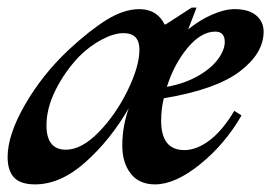

<svg xmlns="http://www.w3.org/2000/svg" viewBox="-35 -476 712 504"><path d="M395 -218Q388 -190 388 -159Q388 -82 449 -82Q481 -82 515 -107.5Q549 -133 580 -185L599 -173Q556 -98 490.5 -45Q425 8 372 8Q330 8 308 -20.5Q286 -49 286 -94Q286 -144 303 -192Q255 -109 189.5 -50.5Q124 8 57 8Q19 8 2 -10Q-15 -28 -15 -64Q-15 -122 30.5 -201Q76 -280 145 -345Q200 -396 245 -424Q290 -452 331 -452Q377 -452 397 -412H400L468 -456H481L459 -399Q490 -424 522.5 -438Q555 -452 581 -452Q618 -452 637.5 -435.5Q657 -419 657 -393Q657 -336 594.5 -288.5Q532 -241 395 -218ZM403 -248Q451 -257 485.5 -277Q520 -297 537.5 -321Q555 -345 555 -366Q555 -393 530 -393Q493 -393 457.5 -350.5Q422 -308 403 -248ZM331 -346Q331 -389 289 -389Q264 -389 232 -372Q200 -355 173 -328Q135 -288 111 -240Q87 -192 87 -147Q87 -83 138 -83Q179 -83 224 -129Q269 -175 300 -238.5Q331 -302 331 -346Z"/></svg>

Font: Ibarra Real Nova
Style: Bold Italic
Weight: 700
Italic angle: -22°
Designer: Jose Maria Ribagorda & Octavio Pardo
Foundry: Octavio Pardo
Version: Version 1.014